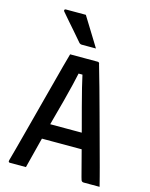

<svg xmlns="http://www.w3.org/2000/svg" viewBox="-137 -1037 875 1123"><g transform="rotate(15 300.0 -475.5)"><path d="M143 -279H347Q360 -279 373 -279Q386 -279 398 -279L428 -288L450 -185H153Q150 -185 147.5 -186.5Q145 -188 143.5 -190.5Q142 -193 142 -196ZM132 0Q108 0 84.5 0Q61 0 36 0Q32 0 29.5 -1.5Q27 -3 26.5 -6Q26 -9 27 -13Q36 -45 48 -90Q60 -135 74 -188Q88 -241 103 -298Q118 -355 133 -412Q148 -469 162.5 -523.5Q177 -578 189 -624Q201 -670 211 -704Q257 -704 299 -704Q341 -704 378 -704Q382 -704 384 -702.5Q386 -701 387.5 -699Q389 -697 389 -693Q408 -629 427 -559.5Q446 -490 466 -417.5Q486 -345 506.5 -268.5Q527 -192 549 -112Q556 -85 563.5 -57Q571 -29 578 0Q553 0 529 0Q505 0 483 0Q477 0 473 -2Q469 -4 466.5 -9.5Q464 -15 461 -28Q442 -100 424 -169.5Q406 -239 389 -303Q372 -367 356.5 -425Q341 -483 328.5 -534Q316 -585 307 -627L332 -608H267L292 -626Q283 -584 271.5 -535.5Q260 -487 245 -430.5Q230 -374 212 -308Q194 -242 174 -165Q154 -88 132 0ZM240 -951Q259 -921 276.5 -892Q294 -863 312 -834.5Q330 -806 348 -776Q335 -776 323.5 -776Q312 -776 298 -776Q284 -776 263 -776Q257 -776 253 -778Q249 -780 247 -782Q215 -820 194.5 -843Q174 -866 156 -887Q138 -908 113 -937Q109 -942 111 -946.5Q113 -951 119 -951Q144 -951 160 -951Q176 -951 194 -951Q212 -951 240 -951Z"/></g></svg>

Font: Recursive Monospace Medium
Style: Regular
Weight: 500
Version: Version 1.047